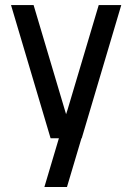

<svg xmlns="http://www.w3.org/2000/svg" viewBox="-20 -542 512 756"><path d="M179.2 2.4 23.4 -522H112.3L240.2 -92.3L246.1 -110.4L368.7 -522H457.5L301.8 2.4H300.8L243.7 194.3H154.8L211.9 2.4Z"/></svg>

Font: Proletarsk
Style: Regular
Weight: 400
Designer: Peter Wiegel, original typeface by Carl Albert Fahrenwaldt 1901
Foundry: Peter Wiegel
Version: Version 1.000 2010 initial release